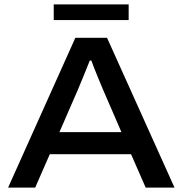

<svg xmlns="http://www.w3.org/2000/svg" viewBox="-20 -859 836 879"><path d="M226 -767V-839H569V-767ZM17 0 325 -686H470L779 0H647L580 -153H208L141 0ZM252 -254H536L452 -448Q446 -462 435 -488.5Q424 -515 413.5 -541.5Q403 -568 398 -582H391Q383 -562 372.5 -535.5Q362 -509 352 -485.5Q342 -462 336 -447Z"/></svg>

Font: Archivo SemiExpanded Medium
Style: Regular
Weight: 500
Width: 6
Designer: Hector Gatti
Foundry: Omnibus-Type
Version: Version 2.001; ttfautohint (v1.8.3)